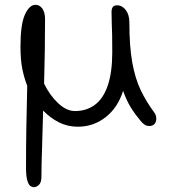

<svg xmlns="http://www.w3.org/2000/svg" viewBox="-20 -516 740 797"><path d="M121 261Q113 261 105.5 255.5Q98 250 93 232Q88 214 88 179Q88 93 89.5 6Q91 -81 93 -160Q80 -193 72.5 -230.5Q65 -268 65 -323Q65 -415 83.5 -455.5Q102 -496 127 -496Q145 -496 156 -480Q167 -464 167 -437Q167 -374 166 -305.5Q165 -237 163 -169Q186 -121 221 -88Q256 -55 291 -55Q339 -55 374 -81Q409 -107 427.5 -161.5Q446 -216 446 -299Q446 -343 445.5 -369.5Q445 -396 444 -417.5Q443 -439 443 -466Q443 -479 448 -486.5Q453 -494 466 -494Q487 -494 502 -474.5Q517 -455 517 -423Q517 -324 529 -257Q541 -190 564 -142Q587 -94 619 -51Q626 -42 628 -32Q630 -22 627.5 -13Q625 -4 618 1.5Q611 7 600 7Q588 7 579.5 1Q571 -5 563 -15Q541 -41 523 -70Q505 -99 491 -139Q469 -69 418.5 -29.5Q368 10 303 10Q260 10 224 -8.5Q188 -27 159 -57Q157 29 154.5 101Q152 173 152 216Q152 242 141.5 251.5Q131 261 121 261Z"/></svg>

Font: Shantell Sans Light
Style: Regular
Weight: 300
Designer: Stephen Nixon, Anya Danilova, Shantell Martin
Foundry: Arrow Type
Version: Version 1.011;[c5ecc13dd]